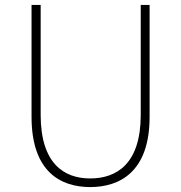

<svg xmlns="http://www.w3.org/2000/svg" viewBox="-20 -746 734 779"><path d="M346 13C464 13 587 -47 587 -272V-726H551V-280C551 -81 453 -22 346 -22C241 -22 145 -81 145 -280V-726H108V-272C108 -47 228 13 346 13Z"/></svg>

Font: Noto Sans CJK HK Thin
Style: Regular
Weight: 100
Designer: Ryoko NISHIZUKA 西塚涼子 (kana, bopomofo & ideographs); Paul D. Hunt (Latin, Greek & Cyrillic); Sandoll Communications 산돌커뮤니
Foundry: Adobe
Version: Version 2.004;hotconv 1.0.118;makeotfexe 2.5.65603